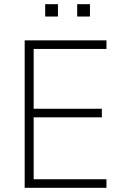

<svg xmlns="http://www.w3.org/2000/svg" viewBox="-20 -898 591 918"><path d="M98 0V-705H489V-664H141V-378H467V-337H141V-41H489V0ZM349 -819V-878H410V-819ZM196 -819V-878H257V-819Z"/></svg>

Font: Nunito Sans 10pt SemiCondensed ExtraLight
Style: Regular
Weight: 250
Width: 4
Designer: Vernon Adams
Foundry: Vernon Adams
Version: Version 3.101;gftools[0.9.27]